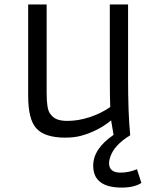

<svg xmlns="http://www.w3.org/2000/svg" viewBox="-20 -601 706 852"><path d="M393.6 134.3Q393.6 59.1 483.9 -2.4L473.1 -66.9Q416 -19.5 339.8 1.5Q309.6 9.8 267.8 9.8Q226.1 9.8 193.1 -0.2Q160.2 -10.3 140.6 -32.2Q105 -71.8 105 -176.3V-581.1H187V-189.5Q187 -119.1 200.7 -98.9Q214.4 -78.6 233.2 -71.5Q252 -64.5 277.8 -64.5Q303.7 -64.5 327.9 -68.6Q352.1 -72.8 376.5 -80.6Q427.7 -97.2 469.2 -126V-126.5Q467.3 -163.6 467.3 -271V-581.1H548.3V-255.9Q548.3 -94.7 557.6 -3.9H557.1L557.6 -0.5Q486.3 42.5 468.8 96.7Q463.9 111.3 463.9 122.6Q463.9 165 515.1 165Q551.8 165 587.9 149.9L607.4 210.9Q575.2 231.4 520.5 231.4Q393.6 231.4 393.6 134.3Z"/></svg>

Font: Armata
Style: Regular
Weight: 400
Designer: Viktoriya Grabowska
Foundry: Viktoriya Grabowska
Version: Version 1.002